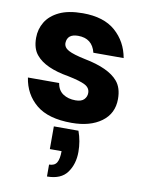

<svg xmlns="http://www.w3.org/2000/svg" viewBox="-94 -630 744 999"><g transform="rotate(10 277.5 -130.5)"><path d="M302 7Q179 7 115 -46Q51 -99 38 -186H203Q209 -148 236 -130Q263 -112 302 -112Q333 -112 347 -126.5Q361 -141 361 -161Q361 -188 334.5 -202Q308 -216 244 -229Q119 -250 72 -307Q44 -339 44 -397Q44 -443 67 -481Q90 -519 138 -542Q186 -565 262 -565Q373 -565 434.5 -511Q496 -457 511 -372H351Q333 -445 258 -445Q201 -445 199 -397Q199 -373 225 -359Q251 -345 313 -332Q442 -307 490 -250Q519 -216 519 -157Q519 -80 459.5 -36.5Q400 7 302 7ZM225 304V241Q254 241 265.5 221.5Q277 202 277 161H215V41H345Q364 93 364 150Q364 214 331.5 259Q299 304 225 304Z"/></g></svg>

Font: Ulagadi Sans
Style: Bold
Weight: 700
Designer: Ninad Kale (Devanagari), Jonny Pinhorn (Latin)
Foundry: Indian Type Foundry
Version: Version 3.01;March 29, 2020;FontCreator 12.0.0.2522 64-bit; 